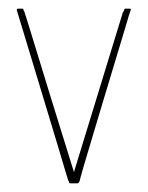

<svg xmlns="http://www.w3.org/2000/svg" viewBox="-20 -424 342 444"><path d="M151 -26 264 -395Q266 -397 266.5 -399.5Q267 -402 269 -404H280Q284 -404 282 -400Q279 -392 270 -361Q261 -330 248 -288Q235 -246 221 -198.5Q207 -151 194.5 -110Q182 -69 173.5 -39.5Q165 -10 164 -5Q162 0 159 0H143Q140 0 139.5 -3Q139 -6 138 -8Q138 -8 138.5 -5.5Q139 -3 137.5 -7.5Q136 -12 130.5 -30.5Q125 -49 112 -92.5Q99 -136 76.5 -210Q54 -284 19 -400Q18 -404 22 -404H32Q34 -404 34.5 -401Q35 -398 36 -396Q36 -395 35.5 -398Q35 -401 36.5 -396.5Q38 -392 43.5 -374.5Q49 -357 61.5 -316Q74 -275 95.5 -205Q117 -135 151 -26Z"/></svg>

Font: Chathura Thin
Style: Regular
Weight: 250
Designer: Appaji Ambarisha Darbha
Foundry: Aditya Fonts
Version: Version 1.001 2016